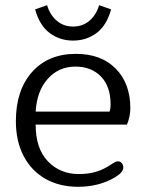

<svg xmlns="http://www.w3.org/2000/svg" viewBox="-20 -706 559 738"><path d="M115 -670 161 -686Q172 -649 198 -626.5Q224 -604 261 -604Q298 -604 324 -626.5Q350 -649 361 -686L407 -670Q390 -608 351 -579Q312 -550 261 -550Q210 -550 171 -579Q132 -608 115 -670ZM41 -240Q41 -359 103 -429Q165 -499 272 -499Q369 -499 425 -442Q481 -385 481 -290Q481 -259 468 -227H117Q117 -135 164 -86Q211 -37 283 -37Q321 -37 351.5 -46.5Q382 -56 412 -77Q414 -78 420.5 -82Q427 -86 433 -86Q442 -86 448 -79Q454 -72 454 -62Q454 -44 423 -25Q361 12 280 12Q209 12 155 -18.5Q101 -49 71 -106Q41 -163 41 -240ZM401 -277Q405 -286 405 -305Q405 -374 368 -412Q331 -450 270 -450Q206 -450 164 -403.5Q122 -357 117 -277Z"/></svg>

Font: Maitree
Style: Regular
Weight: 400
Designer: CadsonDemak Team
Foundry: CadsonDemak
Version: Version 1.000